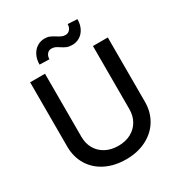

<svg xmlns="http://www.w3.org/2000/svg" viewBox="-209 -1047 1125 1202"><g transform="rotate(-30 353.0 -446.5)"><path d="M633.8 -707V-242.2Q633.8 -168.5 598.9 -110.8Q564 -53.2 500.2 -20.8Q436.5 11.7 353.5 11.7Q269.5 11.7 205.6 -20.5Q141.6 -52.7 106.9 -110.6Q72.3 -168.5 72.3 -242.2V-707H179.7V-251Q179.7 -203.1 200.9 -165.8Q222.2 -128.4 261.5 -107.2Q300.8 -85.9 353.5 -85.9Q405.8 -85.9 444.8 -107.2Q483.9 -128.4 505.1 -165.8Q526.4 -203.1 526.4 -251V-707ZM287.1 -899.4Q307.6 -899.4 323 -892.8Q338.4 -886.2 357.4 -874Q375.5 -862.8 387.2 -857.7Q398.9 -852.5 413.1 -852.5Q432.6 -852.5 445.3 -867.4Q458 -882.3 458 -905.3L526.4 -901.4Q526.4 -863.8 512.2 -835.7Q498 -807.6 473.6 -792.5Q449.2 -777.3 418.9 -777.3Q395.5 -777.3 379.6 -783.9Q363.8 -790.5 345.7 -802.7Q330.6 -813 319.1 -818.1Q307.6 -823.2 292 -823.2Q272.9 -823.2 261 -808.3Q249 -793.5 249 -771.5L178.7 -773.4Q178.7 -810.5 193.1 -839.4Q207.5 -868.2 232.2 -883.8Q256.8 -899.4 287.1 -899.4Z"/></g></svg>

Font: Pretendard JP Medium
Style: Regular
Weight: 500
Designer: Base glyphs from Inter by Rasmus Andersson; Hangeul glyphs from Noto Sans CJK(Source Han Sans) by Jang Soo-young and Kan
Foundry: Kil Hyung-jin
Version: Version 1.309